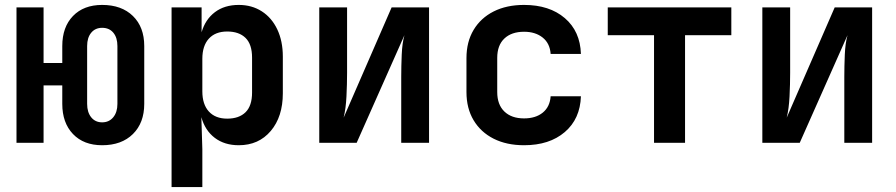

<svg xmlns="http://www.w3.org/2000/svg" viewBox="-20 -580 3640 780"><path d="M395 10Q320 10 276.5 -35.5Q233 -81 233 -158V-233H157V0H47V-550H157V-324H233V-393Q233 -470 276.5 -515Q320 -560 395 -560Q474 -560 520 -515Q566 -470 566 -393V-158Q566 -81 520 -35.5Q474 10 395 10ZM395 -83Q423 -83 440 -103.5Q457 -124 457 -158V-393Q457 -427 440.5 -447Q424 -467 395 -467Q367 -467 350.5 -447Q334 -427 334 -393V-158Q334 -124 350.5 -103.5Q367 -83 395 -83Z M677 180V-550H799V-449Q814 -501 853 -530.5Q892 -560 950 -560Q1003 -560 1043.5 -534Q1084 -508 1106.5 -460.5Q1129 -413 1129 -350V-201Q1129 -106 1080 -48Q1031 10 950 10Q892 10 852.5 -20Q813 -50 798 -104L802 26V180ZM903 -98Q951 -98 977.5 -124Q1004 -150 1004 -204V-346Q1004 -400 977.5 -426Q951 -452 903 -452Q855 -452 828.5 -423Q802 -394 802 -341V-209Q802 -156 828.5 -127Q855 -98 903 -98Z M1277 0V-550H1390V-284Q1390 -239 1387.5 -188.5Q1385 -138 1376 -102L1571 -550H1723V0H1610V-267Q1610 -311 1612 -358Q1614 -405 1623 -437L1429 0Z M2109 10Q2038 10 1985.5 -16.5Q1933 -43 1904 -91.5Q1875 -140 1875 -206V-344Q1875 -410 1904 -458.5Q1933 -507 1985.5 -533.5Q2038 -560 2109 -560Q2212 -560 2274.5 -506.5Q2337 -453 2340 -361H2217Q2214 -404 2184.5 -427.5Q2155 -451 2109 -451Q2058 -451 2029 -423.5Q2000 -396 2000 -345V-206Q2000 -155 2029 -127Q2058 -99 2109 -99Q2156 -99 2185 -122.5Q2214 -146 2217 -189H2340Q2337 -97 2274.5 -43.5Q2212 10 2109 10Z M2637 0V-437H2449V-550H2951V-437H2763V0Z M3077 0V-550H3190V-284Q3190 -239 3187.5 -188.5Q3185 -138 3176 -102L3371 -550H3523V0H3410V-267Q3410 -311 3412 -358Q3414 -405 3423 -437L3229 0Z"/></svg>

Font: JetBrains Mono NL
Style: Bold
Weight: 700
Monospace: yes
Designer: Philipp Nurullin, Konstantin Bulenkov
Foundry: JetBrains
Version: Version 2.305; ttfautohint (v1.8.4.7-5d5b)